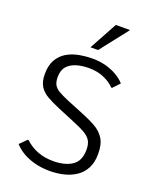

<svg xmlns="http://www.w3.org/2000/svg" viewBox="-174 -1058 939 1165"><g transform="rotate(20 296.0 -475.0)"><path d="M292.5 9.8Q238.8 9.8 194.1 -2.2Q149.4 -14.2 115.5 -34.4Q81.5 -54.7 60.1 -79.6L103 -122.6H108.9Q143.6 -89.4 189.7 -71.5Q235.8 -53.7 292 -53.7Q365.7 -53.7 412.4 -84Q459 -114.3 459 -188Q459 -223.1 446.5 -244.9Q434.1 -266.6 404.1 -284.2Q374 -301.8 320.8 -323.2L217.8 -366.2Q169.4 -386.2 135 -406Q100.6 -425.8 82.3 -455.1Q64 -484.4 64 -533.7Q64 -589.4 84.7 -625.7Q105.5 -662.1 140.1 -682.9Q174.8 -703.6 218 -711.9Q261.2 -720.2 305.7 -720.2Q351.6 -720.2 391.6 -709.5Q431.6 -698.7 463.9 -679.9Q496.1 -661.1 517.1 -637.2L476.6 -593.8H470.2Q445.3 -621.1 402.3 -639.9Q359.4 -658.7 303.2 -658.7Q262.2 -658.7 225.6 -648.2Q189 -637.7 166.3 -612.8Q143.6 -587.9 143.6 -543Q143.6 -513.7 153.1 -494.9Q162.6 -476.1 185.8 -461.9Q209 -447.8 250 -430.7L354 -388.2Q408.2 -366.7 448.7 -344Q489.3 -321.3 511.7 -285.6Q534.2 -250 534.2 -188Q534.2 -131.8 513.7 -93.8Q493.2 -55.7 458.5 -33Q423.8 -10.3 380.9 -0.2Q337.9 9.8 292.5 9.8ZM269 -780.3 367.2 -960.4H459L317.9 -780.3Z"/></g></svg>

Font: Comme Light
Style: Regular
Weight: 300
Version: Version 1.000;gftools[0.9.27]